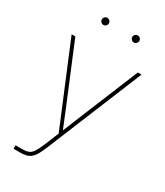

<svg xmlns="http://www.w3.org/2000/svg" viewBox="-220 -785 926 1078"><g transform="rotate(30 243.5 -246.0)"><path d="M56.2 181.6H99.1Q126 181.6 141.1 175Q156.2 168.5 168 150.9Q179.7 133.3 195.3 95.2L232.9 3.9L17.1 -515.6H41L187 -164.1Q228 -64.5 248 -14.6H240.7Q261.7 -65.4 271.7 -90.1Q281.7 -114.7 301.8 -164.1L446.3 -515.6H470.2L216.3 103Q199.2 145 184.6 166Q169.9 187 150.6 195.6Q131.3 204.1 99.1 204.1H56.2ZM319.3 -672.9Q319.3 -679.2 322.5 -684.3Q325.7 -689.5 330.8 -692.6Q335.9 -695.8 342.3 -695.8Q348.6 -695.8 353.8 -692.6Q358.9 -689.5 362.1 -684.3Q365.2 -679.2 365.2 -672.9Q365.2 -666.5 362.1 -661.4Q358.9 -656.2 353.8 -653.1Q348.6 -649.9 342.3 -649.9Q335.9 -649.9 330.8 -653.1Q325.7 -656.2 322.5 -661.4Q319.3 -666.5 319.3 -672.9ZM122.1 -672.9Q122.1 -679.2 125.2 -684.3Q128.4 -689.5 133.5 -692.6Q138.7 -695.8 145 -695.8Q151.4 -695.8 156.5 -692.6Q161.6 -689.5 164.8 -684.3Q168 -679.2 168 -672.9Q168 -666.5 164.8 -661.4Q161.6 -656.2 156.5 -653.1Q151.4 -649.9 145 -649.9Q138.7 -649.9 133.5 -653.1Q128.4 -656.2 125.2 -661.4Q122.1 -666.5 122.1 -672.9Z"/></g></svg>

Font: Intratopia Thin
Style: Regular
Weight: 100
Designer: Rasmus Andersson
Foundry: rsms
Version: Version 3.000;Glyphs 3.2.3 (3260)